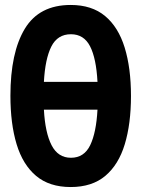

<svg xmlns="http://www.w3.org/2000/svg" viewBox="-20 -745 570 774"><path d="M265 9Q179 9 125.5 -36Q72 -81 47 -163.5Q22 -246 22 -359Q22 -533 80 -629Q138 -725 265 -725Q350 -725 403.5 -680.5Q457 -636 482.5 -553.5Q508 -471 508 -358Q508 -246 483 -163.5Q458 -81 404.5 -36Q351 9 265 9ZM266 -607Q212 -607 187 -557.5Q162 -508 157 -415H373Q368 -510 343 -558.5Q318 -607 266 -607ZM266 -109Q319 -109 343.5 -159.5Q368 -210 373 -303H157Q162 -210 188 -159.5Q214 -109 266 -109Z"/></svg>

Font: Noto Sans Mono Condensed
Style: Bold
Weight: 700
Width: 3
Designer: Monotype Design Team
Foundry: Monotype Imaging Inc.
Version: Version 2.014